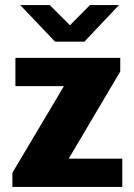

<svg xmlns="http://www.w3.org/2000/svg" viewBox="-20 -740 532 760"><path d="M456 -511V-457L252 -112H464V0H29V-56L233 -399H41V-511ZM257 -640 336 -720H451L314 -575H198L60 -720H177Z"/></svg>

Font: Chivo ExtraBold
Style: Regular
Weight: 800
Designer: Hector Gatti
Foundry: Omnibus-Type
Version: Version 1.007